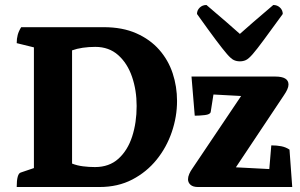

<svg xmlns="http://www.w3.org/2000/svg" viewBox="-20 -750 1203 770"><path d="M47 0Q47 -53 63 -58L116 -76V-560L47 -577Q47 -595 51 -610Q55 -625 65 -641H396Q471 -641 526.5 -616.5Q582 -592 618.5 -550.5Q655 -509 672.5 -456Q690 -403 690 -345Q690 -282 669 -220.5Q648 -159 608 -109.5Q568 -60 510.5 -30Q453 0 379 0ZM361 -80Q418 -80 455 -113.5Q492 -147 510 -202.5Q528 -258 528 -325Q528 -388 509.5 -442Q491 -496 454 -529Q417 -562 362 -562Q336 -562 312 -558.5Q288 -555 269 -548V-94Q289 -86 313 -83Q337 -80 361 -80ZM774 0Q754 0 744 -9Q734 -18 734 -31Q734 -41 739 -52.5Q744 -64 752 -75L947 -365L836 -371L825 -301Q823 -291 801.5 -288.5Q780 -286 761 -286L748 -443H1084Q1137 -443 1137 -411Q1137 -402 1132 -391Q1127 -380 1118 -367L926 -79L1060 -72L1068 -167Q1090 -167 1108 -163.5Q1126 -160 1141 -150L1152 0ZM942 -504Q929 -504 918 -509Q907 -514 890.5 -533Q874 -552 845.5 -590Q817 -628 770 -694Q770 -709 781 -719.5Q792 -730 808 -730Q855 -690 888 -661.5Q921 -633 942 -614Q963 -633 996 -661.5Q1029 -690 1076 -730Q1092 -730 1103 -719.5Q1114 -709 1114 -694Q1066 -628 1038 -590Q1010 -552 993.5 -533Q977 -514 966 -509Q955 -504 942 -504Z"/></svg>

Font: Petrona ExtraBold
Style: Regular
Weight: 800
Designer: Ringo R. Seeber
Foundry: Ringo R. Seeber
Version: Version 2.001; ttfautohint (v1.8.3)